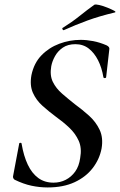

<svg xmlns="http://www.w3.org/2000/svg" viewBox="-20 -811 527 843"><path d="M189 12Q154 12 118.5 4.5Q83 -3 44 -22Q40 -25 38 -29.5Q36 -34 38 -41L64 -179Q64 -184 69.5 -184Q75 -184 75 -179Q84 -126 102 -88Q120 -50 148 -29.5Q176 -9 215 -9Q244 -9 268.5 -21.5Q293 -34 310 -57.5Q327 -81 332 -117Q340 -161 325.5 -193Q311 -225 284 -250.5Q257 -276 226 -298Q195 -321 167 -346Q139 -371 124.5 -403.5Q110 -436 118 -481Q129 -534 162 -568Q195 -602 240.5 -619Q286 -636 334 -636Q360 -636 389 -630.5Q418 -625 448 -612Q462 -605 460 -595L446 -472Q445 -468 440 -468Q435 -468 434 -472Q427 -514 410.5 -546.5Q394 -579 369.5 -598Q345 -617 311 -617Q278 -617 256 -602Q234 -587 221.5 -564.5Q209 -542 205 -520Q198 -480 212 -451.5Q226 -423 252.5 -400Q279 -377 308 -354Q341 -330 371 -303Q401 -276 417.5 -241Q434 -206 426 -159Q417 -112 387 -73Q357 -34 307.5 -11Q258 12 189 12ZM261 -679Q257 -677 254.5 -682.5Q252 -688 256 -689Q296 -714 329 -740.5Q362 -767 394 -790Q399 -793 416 -789Q433 -785 451.5 -777.5Q470 -770 481 -764Q492 -758 483 -756Q416 -740 364 -721Q312 -702 261 -679Z"/></svg>

Font: Cormorant Garamond Light SemiBold
Style: Italic
Weight: 600
Italic angle: -10°
Version: Version 4.001